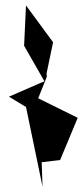

<svg xmlns="http://www.w3.org/2000/svg" viewBox="-20 -591 311 709"><path d="M202 0 267 -156 121 -228 153 -308 152 -320 176 -435 76 -571 69 -422 144 -291 13 -234 76 -196 137 98 134 8Z"/></svg>

Font: Asimov Silicon
Style: Regular
Weight: 400
Designer: Google
Version: Version 2.000980; 2014